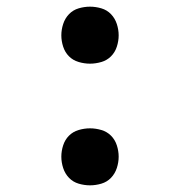

<svg xmlns="http://www.w3.org/2000/svg" viewBox="-20 -548 540 576"><path d="M250 8Q233 8 216 3Q199 -2 187 -14.5Q175 -27 169.5 -44Q164 -61 164 -78Q164 -95 169.5 -112Q175 -129 187 -141Q199 -153 216 -158Q233 -163 250 -163Q267 -163 284 -158Q301 -153 313 -141Q325 -129 330.5 -112Q336 -95 336 -78Q336 -61 330.5 -44Q325 -27 313 -14.5Q301 -2 284 3Q267 8 250 8ZM250 -357Q233 -357 216 -362Q199 -367 187 -379Q175 -391 169.5 -408Q164 -425 164 -442Q164 -459 169.5 -476Q175 -493 187 -505.5Q199 -518 216 -523Q233 -528 250 -528Q267 -528 284 -523Q301 -518 313 -505.5Q325 -493 330.5 -476Q336 -459 336 -442Q336 -425 330.5 -408Q325 -391 313 -379Q301 -367 284 -362Q267 -357 250 -357Z"/></svg>

Font: Iosevka Bendy Medium
Style: Regular
Weight: 500
Monospace: yes
Designer: Belleve Invis
Foundry: Belleve Invis
Version: Version 30.1.2